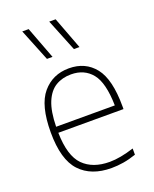

<svg xmlns="http://www.w3.org/2000/svg" viewBox="-151 -893 793 987"><g transform="rotate(-20 246.0 -399.5)"><path d="M286 9Q175.5 9 114.8 -55.8Q54 -120.5 54 -270Q54 -417.5 109.2 -482.8Q164.5 -548 253.5 -548Q343.5 -548 395 -483Q446.5 -418 446.5 -270V-255H90Q92.5 -128 144 -76Q195.5 -24 288 -24Q345 -24 421.5 -48.5V-14.5Q385 -2 351.8 3.5Q318.5 9 286 9ZM253.5 -515Q205 -515 169 -493.2Q133 -471.5 112.2 -421.8Q91.5 -372 90 -288H411Q408.5 -413.5 367 -464.2Q325.5 -515 253.5 -515ZM312.5 -632 241.5 -808H276.5L343 -632ZM165 -632 94 -808H129L195.5 -632Z"/></g></svg>

Font: Encode Sans Th
Style: Regular
Weight: 100
Designer: Multiple Designers
Foundry: Impallari Type
Version: Version 3.002; ttfautohint (v1.8.3) -l 8 -r 50 -G 200 -x 14 